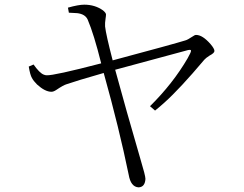

<svg xmlns="http://www.w3.org/2000/svg" viewBox="-20 -766 1040 818"><path d="M273.4 -711.9 269.5 -733.4Q314.5 -746.1 338.9 -746.1Q384.8 -746.1 418.9 -721.7Q430.7 -711.9 431.6 -705.1Q431.6 -698.2 429.7 -686.5Q426.8 -668 427.7 -653.3Q431.6 -618.2 460 -508.8Q722.7 -579.1 769.5 -593.8Q778.3 -595.7 801.8 -611.3Q809.6 -617.2 815.4 -617.2Q842.8 -617.2 877 -578.1Q893.6 -558.6 893.6 -548.8Q893.6 -540 873 -529.3Q856.4 -518.6 850.6 -511.7Q746.1 -387.7 680.7 -329.1Q660.2 -310.5 640.6 -294.9L619.1 -313.5Q716.8 -410.2 779.3 -517.6Q785.2 -529.3 790 -538.1Q797.9 -553.7 789.1 -553.7Q785.2 -553.7 781.2 -552.7Q776.4 -551.8 470.7 -468.8Q516.6 -299.8 578.1 -88.9Q599.6 -17.6 599.6 -3.9Q597.7 31.2 570.3 32.2Q537.1 30.3 528.3 -21.5Q487.3 -220.7 422.9 -451.2Q421.9 -454.1 421.9 -455.1Q305.7 -421.9 263.7 -407.2Q250 -403.3 219.7 -382.8Q208 -375 199.2 -375Q171.9 -375 137.7 -406.2Q123 -420.9 116.2 -433.6Q108.4 -446.3 102.5 -482.4L123 -491.2Q148.4 -455.1 166 -448.2Q172.9 -445.3 178.7 -445.3Q209 -443.4 411.1 -496.1Q379.9 -621.1 353.5 -682.6Q342.8 -706.1 308.6 -710Q297.9 -710.9 273.4 -711.9Z"/></svg>

Font: GenYoMin JP Light
Style: Regular
Weight: 300
Version: Version 1.001;PS 1;hotconv 16.6.51;makeotf.lib2.5.65220 DEVE